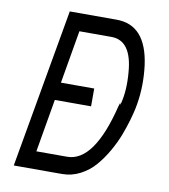

<svg xmlns="http://www.w3.org/2000/svg" viewBox="-84 -821 785 892"><g transform="rotate(10 309.0 -375.0)"><path d="M394 -750Q534 -750 559 -564Q571 -469 556 -381Q556 -379 552 -359Q548 -339 538 -304Q528 -269 513 -229.5Q498 -190 474.5 -149Q451 -108 422.5 -75Q394 -42 354 -21Q314 0 268 0H41L173 -750ZM478 -369Q478 -358 482 -372Q498 -435 491 -518Q480 -667 384 -667H233L190 -417H347V-333H176L133 -83H278Q405 -83 472 -355L478 -374Z"/></g></svg>

Font: Hermit LightItalic
Style: Regular
Weight: 300
Italic angle: -10°
Designer: Pablo Caro
Version: Version 2.000;PS 002.000;hotconv 1.0.88;makeotf.lib2.5.64775